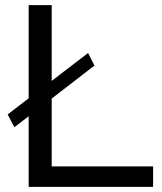

<svg xmlns="http://www.w3.org/2000/svg" viewBox="-20 -730 631 750"><path d="M182 -345V-80H578V0H92V-276L36 -233L10 -283L92 -346V-710H182V-414L324 -523L349 -474Z"/></svg>

Font: Rising Sun
Style: Regular
Weight: 400
Designer: Matt McInerney, Pablo Impallari, Rodrigo Fuenzalida (Raleway font), Stephen Hutchings (Greek), Cristiano Sobral (main ch
Foundry: The Rising Sun Project Authors
Version: Version 4.327; ttfautohint (v1.8.4.7-5d5b-dirty)